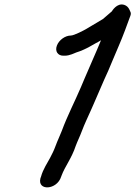

<svg xmlns="http://www.w3.org/2000/svg" viewBox="-20 -759 598 848"><path d="M314.4 -114.6C322.7 -136.8 332.5 -155.5 341.9 -181C352.4 -209.2 368.8 -243.6 381.8 -272.7L393.7 -299.7C415.6 -348.8 435 -397.1 457.2 -444.5C457.4 -444.8 457.7 -445.4 457.8 -445.8L475.4 -487.8C493.5 -531.5 514.7 -578 532.1 -625L556.1 -690C558.1 -695.3 558.4 -701.4 556.4 -705.8L551.4 -716.8C547.2 -726.2 539.6 -734.1 528.4 -737.6C495.7 -747.7 474 -708.9 474 -708.9C462.9 -699.6 444.2 -682.7 434.5 -674.9C410.5 -660.7 385.5 -646.1 358.5 -629.7C353.7 -626.8 307.4 -602 292.6 -602C268.5 -602 240.5 -582.7 231.2 -557.5C221.8 -532.3 235.6 -513 259.7 -513H265.7C289.3 -513 309.2 -525 316.9 -527.3C336.5 -533.1 365.5 -545.9 387.9 -559.7C397.9 -566.3 407.5 -569.7 426.1 -581.2C403.7 -526 376.4 -466.8 353.1 -411.3L337.1 -373.4C310.8 -311.6 278.1 -249.1 252.9 -181C245.5 -161 235.1 -140.9 225.2 -114C216.8 -91.3 211.1 -81 200.9 -61.2C189.9 -39.9 170.1 -12.1 161.1 21.5L159.4 26C159.1 26.7 158.7 28.1 158.4 29.1C144.7 85.1 231.4 80.7 250.1 21.3L251.7 17C267.3 -25.2 296.1 -58.8 314.4 -114.6Z"/></svg>

Font: Just Breathe
Style: BdObl7
Weight: 400
Foundry: Cannot Into Space Fonts
Version: Version 0.72